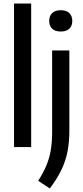

<svg xmlns="http://www.w3.org/2000/svg" viewBox="-20 -828 470 1081"><path d="M59 0V-808H155.5V0ZM260.5 233 195 190Q223.5 145.5 240.8 104.5Q258 63.5 265.8 18Q273.5 -27.5 273.5 -86V-544H370.5V-92Q370.5 -26 359.5 28Q348.5 82 324.2 131.5Q300 181 260.5 233ZM322 -650.5Q290 -650.5 273.5 -666.5Q257 -682.5 257 -710Q257 -738 273.5 -754.2Q290 -770.5 322 -770.5Q354 -770.5 370.5 -754.2Q387 -738 387 -710Q387 -682.5 370.5 -666.5Q354 -650.5 322 -650.5Z"/></svg>

Font: Encode Sans Condensed Condensed Medium
Style: Regular
Weight: 500
Width: 3
Designer: Multiple Designers
Foundry: Impallari Type
Version: Version 3.000; ttfautohint (v1.8.3) -l 8 -r 50 -G 200 -x 14 